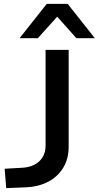

<svg xmlns="http://www.w3.org/2000/svg" viewBox="-20 -962 509 990"><path d="M12 8 4 -92 95 -97Q131 -99 158 -113Q185 -127 200 -152Q215 -177 215 -211V-705H334V-204Q334 -144 306.5 -98Q279 -52 229.5 -25.5Q180 1 112 4ZM81 -765 221 -942H329L469 -765H374L275 -876L175 -765Z"/></svg>

Font: Nunito Sans 7pt SemiExpanded SemiBold
Style: Regular
Weight: 600
Width: 6
Designer: Vernon Adams
Foundry: Vernon Adams
Version: Version 3.101;gftools[0.9.27]